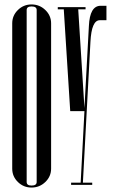

<svg xmlns="http://www.w3.org/2000/svg" viewBox="-20 -832 511 864"><path d="M210 -727V-73Q210 -38 184 -13Q158 12 122 12Q86 12 60.5 -13Q35 -38 35 -73V-727Q35 -762 60.5 -787Q86 -812 122 -812Q158 -812 184 -787Q210 -762 210 -727ZM395 0H300V-10H343L360 -332H296L267 -790H240V-800H365V-790H332L360 -346L380 -715Q384 -806 433 -806H459V-741H429Q392 -741 387 -644L353 -10H395ZM100 -787V-13Q100 3 122 3Q145 3 145 -13V-787Q145 -803 122 -803Q100 -803 100 -787Z"/></svg>

Font: Cathisma Unicode
Style: Normal
Weight: 400
Version: Version 1.0